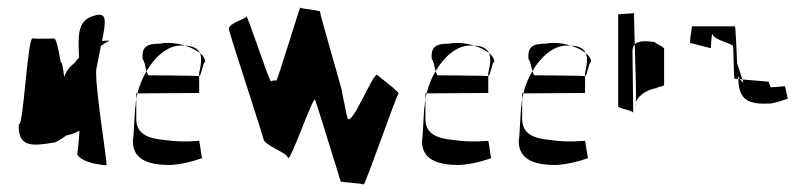

<svg xmlns="http://www.w3.org/2000/svg" viewBox="-20 -488 2145 510"><path d="M30 -160C26 -94 68 -100 127 -110C139 -116 148 -122 156 -128C169 -131 181 -135 191 -141C190 -119 188 -98 185 -78C191 -67 206 -60 227 -54C249 -50 261 -48 263 -50C266 -52 227 -287 237 -310L248 -366C266 -380 285 -382 251 -379L256 -406C262 -444 258 -457 223 -444C184 -430 188 -387 190 -335C186 -331 182 -326 178 -321C164 -310 155 -298 151 -284C149 -288 147 -318 143 -322C140 -317 133 -387 123 -386C119 -385 70 -385 67 -386C53 -392 41 -136 30 -160Z M333 -117C331 -70 365 -48 437 -50C463 -52 489 -58 517 -68C515 -70 511 -109 509 -114C474 -111 444 -112 418 -116C373 -120 342 -132 342 -172V-225C341 -218 340 -212 340 -206C338 -208 335 -114 333 -117ZM509 -286C515 -286 519 -324 525 -324C525 -332 520 -340 511 -347C516 -336 515 -319 509 -294ZM345 -240 509 -241V-286C505 -287 381 -288 375 -288C373 -288 371 -293 369 -299C358 -280 350 -260 345 -240ZM471 -367C487 -362 501 -355 511 -347C505 -360 492 -366 471 -367ZM359 -330C363 -329 366 -311 369 -299C391 -336 423 -366 459 -367H471C448 -374 422 -376 405 -372C373 -372 355 -366 359 -330ZM342 -225 345 -240H342Z M588 -410C591 -394 676 -136 680 -118C684 -101 740 -84 745 -69C750 -54 812 -235 817 -223C822 -211 884 -8 885 -6C886 -4 942 -1 946 2C950 4 1034 -238 1038 -238C1046 -241 984 -286 983 -288C974 -306 910 -136 902 -178C894 -218 888 -242 888 -248C888 -250 829 -453 830 -457C831 -461 780 -464 778 -468C776 -470 717 -273 714 -274C710 -275 704 -274 700 -272C695 -270 634 -460 634 -444C634 -438 585 -426 588 -410Z M1101 -117C1099 -70 1133 -48 1205 -50C1231 -52 1257 -58 1285 -68C1283 -70 1279 -109 1277 -114C1242 -111 1212 -112 1186 -116C1141 -120 1110 -132 1110 -172V-225C1109 -218 1108 -212 1108 -206C1106 -208 1103 -114 1101 -117ZM1277 -286C1283 -286 1287 -324 1293 -324C1293 -332 1288 -340 1279 -347C1284 -336 1283 -319 1277 -294ZM1113 -240 1277 -241V-286C1273 -287 1149 -288 1143 -288C1141 -288 1139 -293 1137 -299C1126 -280 1118 -260 1113 -240ZM1239 -367C1255 -362 1269 -355 1279 -347C1273 -360 1260 -366 1239 -367ZM1127 -330C1131 -329 1134 -311 1137 -299C1159 -336 1191 -366 1227 -367H1239C1216 -374 1190 -376 1173 -372C1141 -372 1123 -366 1127 -330ZM1110 -225 1113 -240H1110Z M1358 -117C1356 -70 1390 -48 1462 -50C1488 -52 1514 -58 1542 -68C1540 -70 1536 -109 1534 -114C1499 -111 1469 -112 1443 -116C1398 -120 1367 -132 1367 -172V-225C1366 -218 1365 -212 1365 -206C1363 -208 1360 -114 1358 -117ZM1534 -286C1540 -286 1544 -324 1550 -324C1550 -332 1545 -340 1536 -347C1541 -336 1540 -319 1534 -294ZM1370 -240 1534 -241V-286C1530 -287 1406 -288 1400 -288C1398 -288 1396 -293 1394 -299C1383 -280 1375 -260 1370 -240ZM1496 -367C1512 -362 1526 -355 1536 -347C1530 -360 1517 -366 1496 -367ZM1384 -330C1388 -329 1391 -311 1394 -299C1416 -336 1448 -366 1484 -367H1496C1473 -374 1447 -376 1430 -372C1398 -372 1380 -366 1384 -330ZM1367 -225 1370 -240H1367Z M1622 -206C1620 -200 1662 -195 1662 -188L1660 -350C1660 -359 1662 -365 1666 -370C1665 -416 1664 -453 1664 -453L1622 -450ZM1666 -370C1668 -313 1670 -242 1669 -216C1675 -236 1704 -252 1725 -254C1722 -256 1744 -259 1744 -262V-358C1744 -365 1719 -372 1720 -376C1695 -380 1675 -380 1666 -370ZM1668 -206C1668 -206 1669 -209 1669 -216C1668 -213 1668 -210 1668 -206Z M1813 -374 1868 -360C1868 -348 1870 -411 1873 -396C1877 -382 1925 -372 1927 -366C1927 -365 1928 -359 1928 -352C1928 -335 1930 -280 1931 -279L1941 -278V-280C1941 -280 1940 -282 1940 -286C1942 -283 1943 -281 1945 -278L1952 -277L1938 -320C1936 -361 1934 -418 1932 -418H1818C1815 -389 1813 -394 1813 -374ZM1941 -278C1943 -222 1967 -210 2027 -213C2044 -216 2059 -221 2073 -226C2071 -228 2067 -259 2064 -259C2057 -258 2042 -257 2027 -256C2025 -262 2023 -268 2021 -271L1952 -277L1955 -268C1952 -271 1948 -274 1945 -278Z"/></svg>

Font: Arrow
Style: Regular
Weight: 400
Version: Version 0.23